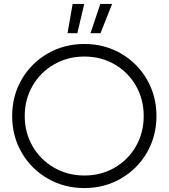

<svg xmlns="http://www.w3.org/2000/svg" viewBox="-20 -944 859 978"><path d="M42 -353Q42 -456 90.5 -539.5Q139 -623 223 -671.5Q307 -720 410 -720Q512 -720 596 -671.5Q680 -623 728.5 -539Q777 -455 777 -353Q777 -251 728.5 -167Q680 -83 596 -34.5Q512 14 410 14Q307 14 223 -34.5Q139 -83 90.5 -166.5Q42 -250 42 -353ZM712 -353Q712 -438 672.5 -507Q633 -576 564 -616Q495 -656 410 -656Q325 -656 255.5 -616Q186 -576 146 -507Q106 -438 106 -353Q106 -268 146 -199Q186 -130 255.5 -90Q325 -50 410 -50Q495 -50 564 -90Q633 -130 672.5 -199Q712 -268 712 -353ZM491 -924H551L492 -775H441ZM350 -924H409L374 -775H324Z"/></svg>

Font: Lineal Light
Style: Regular
Weight: 300
Designer: Created by Frank Adebiaye with contributions from Anton Moglia & Ariel Martín Pérez
Created by Frank ADEBIAYE with FontF
Foundry: Velvetyne Type Foundry
Version: Version 2.000